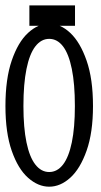

<svg xmlns="http://www.w3.org/2000/svg" viewBox="-25 -685 374 709"><path d="M156.7 4.4Q115.7 4.4 78.6 -28.6Q41.5 -61.5 18.3 -128.2Q-4.9 -194.8 -4.9 -293.5Q-4.9 -393.6 18.3 -461.4Q41.5 -529.3 78.6 -563.5Q115.7 -597.7 156.7 -597.7Q197.8 -597.7 234.4 -563.5Q271 -529.3 294.7 -461.4Q318.4 -393.6 318.4 -293.5Q318.4 -195.3 294.7 -128.4Q271 -61.5 234.4 -28.6Q197.8 4.4 156.7 4.4ZM156.7 -49.8Q186.5 -49.8 207.8 -77.4Q229 -105 240.2 -159.2Q251.5 -213.4 251.5 -293.5Q251.5 -375 240.2 -430.4Q229 -485.8 207.8 -513.7Q186.5 -541.5 156.7 -541.5Q127 -541.5 105.5 -513.7Q84 -485.8 72.8 -430.4Q61.5 -375 61.5 -293.5Q61.5 -213.4 72.8 -159.2Q84 -105 105.5 -77.4Q127 -49.8 156.7 -49.8ZM83.5 -589.8V-665H252V-589.8Z"/></svg>

Font: Scarab Serif
Style: Condensed
Weight: 400
Designer: John Roberts
Foundry: Scarab
Version: 1.0